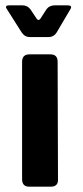

<svg xmlns="http://www.w3.org/2000/svg" viewBox="-20 -704 313 724"><path d="M63.3 -27V-472Q64 -499 90.7 -499H170.3Q196.7 -499 197.3 -472.3L198.7 -27.3Q199.7 0 171 0H90.3Q64 0 63.3 -27ZM61.3 -582.3 5.3 -670.7Q-3.3 -684 16 -684H63Q83 -684 94 -669.7L118.7 -633Q124.7 -624.3 132 -633L155.7 -669.7Q166.7 -684 187.7 -684H233Q253 -684 246.7 -671.7L194.7 -583.3Q183.7 -564.3 163 -564.3H91.7Q73.3 -564.3 61.3 -582.3Z"/></svg>

Font: Vivano Light
Style: Regular
Weight: 300
Designer: Joe Prince, Josias Burgherr
Version: Version 2.064;September 19, 2022;FontCreator 14.0.0.2877 64-